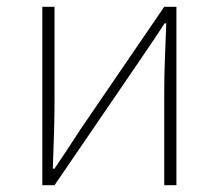

<svg xmlns="http://www.w3.org/2000/svg" viewBox="-20 -547 646 567"><path d="M105 0V-527H141V-249Q141 -206 139.5 -154Q138 -102 136 -49H141Q158 -74 179.5 -106.5Q201 -139 217 -164L465 -527H501V0H465V-277Q465 -321 467 -373Q469 -425 471 -478H466Q450 -453 428 -420.5Q406 -388 389 -363L141 0Z"/></svg>

Font: Noto Sans JP
Style: Regular
Weight: 100
Designer: Ryoko NISHIZUKA 西塚涼子 (kana, bopomofo & ideographs); Paul D. Hunt (Latin, Greek & Cyrillic); Sandoll Communications 산돌커뮤니
Foundry: Adobe
Version: Version 2.004;hotconv 1.0.118;makeotfexe 2.5.65603